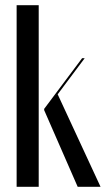

<svg xmlns="http://www.w3.org/2000/svg" viewBox="-20 -719 407 739"><path d="M129 -699H44V0H129ZM306 -495H296L150 -300V-295L279 0H367L202 -356Z"/></svg>

Font: Moniqa SemBd Display
Style: Regular
Weight: 600
Designer: Rajesh Rajput
Foundry: Rajesh Rajput
Version: Version 1.000